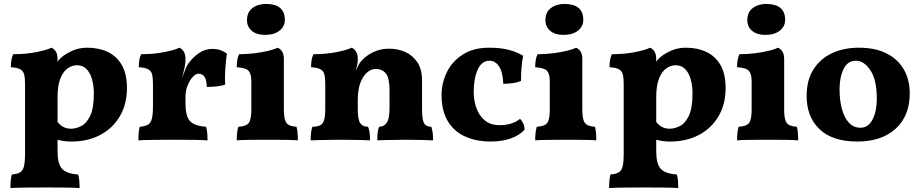

<svg xmlns="http://www.w3.org/2000/svg" viewBox="-20 -709 4668 974"><path d="M33 245Q33 199 40 176Q67 174 81.5 165.5Q96 157 101.5 135Q107 113 107 70V-284Q107 -314 102.5 -331.5Q98 -349 83 -357.5Q68 -366 35 -368Q35 -385 37.5 -402.5Q40 -420 47 -434Q110 -434 163.5 -444.5Q217 -455 241 -467Q255 -461 263.5 -447Q272 -433 272 -408Q272 -402 270 -395Q281 -409 293 -419Q311 -435 345.5 -451Q380 -467 423 -467Q481 -467 526.5 -445.5Q572 -424 598 -379Q624 -334 624 -262Q624 -181 588.5 -120Q553 -59 489.5 -25Q426 9 341 9Q306 9 272 0V58Q272 122 294.5 147Q317 172 376 176Q381 190 382.5 209Q384 228 384 245Q356 243 309 242.5Q262 242 217 242Q168 242 116 242.5Q64 243 33 245ZM272 -217V-90Q286 -73 302.5 -64.5Q319 -56 341 -56Q365 -56 392 -69.5Q419 -83 437.5 -121.5Q456 -160 456 -235Q456 -272 447.5 -304.5Q439 -337 420 -357.5Q401 -378 370 -378Q346 -378 323.5 -362.5Q301 -347 286.5 -311.5Q272 -276 272 -217Z M921 -184Q921 -120 943.5 -95Q966 -70 1025 -66Q1030 -52 1031.5 -33Q1033 -14 1033 3Q1005 1 958 0.5Q911 0 866 0Q817 0 765 0.5Q713 1 682 3Q682 -43 689 -66Q716 -68 730.5 -76.5Q745 -85 750.5 -107Q756 -129 756 -172V-284Q756 -314 751.5 -331.5Q747 -349 732 -357.5Q717 -366 684 -368Q684 -385 686.5 -402.5Q689 -420 696 -434Q759 -434 812.5 -444.5Q866 -455 890 -467Q904 -461 912.5 -447Q921 -433 921 -408Q921 -389 916.5 -367Q912 -345 904 -313Q911 -332 918 -351Q925 -370 931 -380Q953 -414 986 -437.5Q1019 -461 1059 -461Q1098 -461 1131 -437Q1126 -405 1123 -359.5Q1120 -314 1122 -280Q1105 -273 1077 -270.5Q1049 -268 1029 -268Q1028 -304 1017.5 -319.5Q1007 -335 987 -335Q973 -335 957.5 -318.5Q942 -302 931.5 -275Q921 -248 921 -218Z M1181 3Q1181 -18 1183 -35.5Q1185 -53 1189 -66Q1229 -68 1242 -85.5Q1255 -103 1255 -153V-298Q1255 -333 1241.5 -349Q1228 -365 1181 -368Q1181 -385 1183.5 -402.5Q1186 -420 1193 -434Q1234 -434 1273 -439Q1312 -444 1342.5 -451.5Q1373 -459 1388 -467Q1403 -461 1411.5 -447Q1420 -433 1420 -409V-153Q1420 -103 1433 -85.5Q1446 -68 1484 -66Q1488 -53 1489.5 -35Q1491 -17 1491 3Q1471 1 1426.5 0.5Q1382 0 1336 0Q1291 0 1246 0.5Q1201 1 1181 3ZM1324 -532Q1282 -532 1257.5 -552.5Q1233 -573 1233 -607Q1233 -647 1260.5 -668Q1288 -689 1329 -689Q1425 -689 1425 -608Q1425 -575 1398 -553.5Q1371 -532 1324 -532Z M2121 -153Q2121 -103 2131 -84.5Q2141 -66 2168 -66Q2173 -51 2175 -35Q2177 -19 2177 3Q2155 2 2117.5 1Q2080 0 2046 0Q2023 0 1993.5 0.5Q1964 1 1936.5 1.5Q1909 2 1894 3Q1894 -16 1895.5 -33.5Q1897 -51 1903 -66Q1928 -66 1942 -86.5Q1956 -107 1956 -161V-251Q1956 -312 1938 -335.5Q1920 -359 1886 -359Q1849 -359 1822 -317Q1795 -275 1795 -201V-153Q1795 -101 1808 -83.5Q1821 -66 1847 -66Q1854 -50 1855.5 -33.5Q1857 -17 1857 3Q1842 2 1817 1.5Q1792 1 1764 0.5Q1736 0 1713 0Q1689 0 1658 0.5Q1627 1 1599 1.5Q1571 2 1556 3Q1556 -18 1558 -36Q1560 -54 1565 -66Q1604 -66 1617 -84.5Q1630 -103 1630 -153V-284Q1630 -314 1625.5 -331.5Q1621 -349 1606 -357.5Q1591 -366 1558 -368Q1558 -385 1560.5 -402.5Q1563 -420 1570 -434Q1633 -434 1686.5 -444.5Q1740 -455 1764 -467Q1778 -461 1786.5 -447Q1795 -433 1795 -408Q1795 -384 1784 -348Q1791 -363 1798 -377.5Q1805 -392 1817 -404Q1839 -428 1874.5 -445Q1910 -462 1954 -462Q1998 -462 2035.5 -445.5Q2073 -429 2097 -393.5Q2121 -358 2121 -299Z M2641 -51Q2615 -22 2570.5 -6.5Q2526 9 2470 9Q2396 9 2339.5 -16.5Q2283 -42 2251.5 -94.5Q2220 -147 2220 -227Q2220 -287 2246.5 -342Q2273 -397 2327 -432Q2381 -467 2461 -467Q2518 -467 2559.5 -456.5Q2601 -446 2634 -426Q2623 -374 2623 -299Q2604 -290 2579.5 -287Q2555 -284 2533 -284Q2531 -342 2512 -371.5Q2493 -401 2463 -401Q2424 -401 2403.5 -356Q2383 -311 2383 -241Q2383 -200 2396.5 -161.5Q2410 -123 2439 -98.5Q2468 -74 2515 -74Q2578 -74 2618 -106Q2628 -97 2634.5 -82.5Q2641 -68 2641 -51Z M2695 3Q2695 -18 2697 -35.5Q2699 -53 2703 -66Q2743 -68 2756 -85.5Q2769 -103 2769 -153V-298Q2769 -333 2755.5 -349Q2742 -365 2695 -368Q2695 -385 2697.5 -402.5Q2700 -420 2707 -434Q2748 -434 2787 -439Q2826 -444 2856.5 -451.5Q2887 -459 2902 -467Q2917 -461 2925.5 -447Q2934 -433 2934 -409V-153Q2934 -103 2947 -85.5Q2960 -68 2998 -66Q3002 -53 3003.5 -35Q3005 -17 3005 3Q2985 1 2940.5 0.5Q2896 0 2850 0Q2805 0 2760 0.5Q2715 1 2695 3ZM2838 -532Q2796 -532 2771.5 -552.5Q2747 -573 2747 -607Q2747 -647 2774.5 -668Q2802 -689 2843 -689Q2939 -689 2939 -608Q2939 -575 2912 -553.5Q2885 -532 2838 -532Z M3070 245Q3070 199 3077 176Q3104 174 3118.5 165.5Q3133 157 3138.5 135Q3144 113 3144 70V-284Q3144 -314 3139.5 -331.5Q3135 -349 3120 -357.5Q3105 -366 3072 -368Q3072 -385 3074.5 -402.5Q3077 -420 3084 -434Q3147 -434 3200.5 -444.5Q3254 -455 3278 -467Q3292 -461 3300.5 -447Q3309 -433 3309 -408Q3309 -402 3307 -395Q3318 -409 3330 -419Q3348 -435 3382.5 -451Q3417 -467 3460 -467Q3518 -467 3563.5 -445.5Q3609 -424 3635 -379Q3661 -334 3661 -262Q3661 -181 3625.5 -120Q3590 -59 3526.5 -25Q3463 9 3378 9Q3343 9 3309 0V58Q3309 122 3331.5 147Q3354 172 3413 176Q3418 190 3419.5 209Q3421 228 3421 245Q3393 243 3346 242.5Q3299 242 3254 242Q3205 242 3153 242.5Q3101 243 3070 245ZM3309 -217V-90Q3323 -73 3339.5 -64.5Q3356 -56 3378 -56Q3402 -56 3429 -69.5Q3456 -83 3474.5 -121.5Q3493 -160 3493 -235Q3493 -272 3484.5 -304.5Q3476 -337 3457 -357.5Q3438 -378 3407 -378Q3383 -378 3360.5 -362.5Q3338 -347 3323.5 -311.5Q3309 -276 3309 -217Z M3719 3Q3719 -18 3721 -35.5Q3723 -53 3727 -66Q3767 -68 3780 -85.5Q3793 -103 3793 -153V-298Q3793 -333 3779.5 -349Q3766 -365 3719 -368Q3719 -385 3721.5 -402.5Q3724 -420 3731 -434Q3772 -434 3811 -439Q3850 -444 3880.5 -451.5Q3911 -459 3926 -467Q3941 -461 3949.5 -447Q3958 -433 3958 -409V-153Q3958 -103 3971 -85.5Q3984 -68 4022 -66Q4026 -53 4027.5 -35Q4029 -17 4029 3Q4009 1 3964.5 0.5Q3920 0 3874 0Q3829 0 3784 0.5Q3739 1 3719 3ZM3862 -532Q3820 -532 3795.5 -552.5Q3771 -573 3771 -607Q3771 -647 3798.5 -668Q3826 -689 3867 -689Q3963 -689 3963 -608Q3963 -575 3936 -553.5Q3909 -532 3862 -532Z M4329 9Q4203 9 4137.5 -53.5Q4072 -116 4072 -222Q4072 -303 4107 -357.5Q4142 -412 4201.5 -439.5Q4261 -467 4336 -467Q4422 -467 4479.5 -437Q4537 -407 4566 -355Q4595 -303 4595 -235Q4595 -121 4523.5 -56Q4452 9 4329 9ZM4345 -61Q4385 -61 4406.5 -103Q4428 -145 4428 -207Q4428 -304 4395.5 -352.5Q4363 -401 4322 -401Q4280 -401 4259.5 -359Q4239 -317 4239 -256Q4239 -200 4251 -156Q4263 -112 4286.5 -86.5Q4310 -61 4345 -61Z"/></svg>

Font: Vollkorn ExtraBold
Style: Regular
Weight: 800
Designer: Friedrich Althausen
Foundry: Friedrich Althausen
Version: Version 5.000; ttfautohint (v1.8.3)